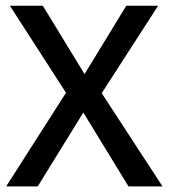

<svg xmlns="http://www.w3.org/2000/svg" viewBox="-20 -663 600 683"><path d="M341.8 -331.5 558.1 0H437L276.4 -262.7L114.3 0H2L214.8 -333L15.1 -642.6H132.3L280.8 -399.4L429.2 -642.6H542.5Z"/></svg>

Font: Khula Semibold
Style: Regular
Weight: 600
Designer: Erin McLaughlin, Steve Matteson
Version: Version 1.000;PS 1.0;hotconv 1.0.72;makeotf.lib2.5.5900